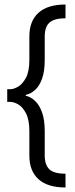

<svg xmlns="http://www.w3.org/2000/svg" viewBox="-20 -738 333 850"><path d="M94 -318V-314Q115 -310 134.5 -292Q154 -274 166 -241Q178 -208 178 -157V-50Q178 -9 198 11Q218 31 270 31V92Q191 92 150.5 55.5Q110 19 110 -49V-157Q110 -208 95 -236.5Q80 -265 60.5 -276Q41 -287 25 -287H12V-343H25Q41 -343 60.5 -354.5Q80 -366 95 -394Q110 -422 110 -473V-577Q110 -645 150.5 -681.5Q191 -718 270 -718V-657Q235 -657 215 -648Q195 -639 186.5 -621.5Q178 -604 178 -576V-473Q178 -422 166 -389Q154 -356 134.5 -339Q115 -322 94 -318Z"/></svg>

Font: Blinker
Style: Regular
Weight: 400
Designer: Juergen Huber
Foundry: supertype
Version: 1.017